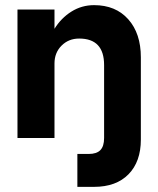

<svg xmlns="http://www.w3.org/2000/svg" viewBox="-20 -536 614 747"><path d="M385 -283Q385 -386 288 -386Q247 -386 219.5 -358.5Q192 -331 192 -289V1H48V-499H192V-424Q218 -466 258 -491Q298 -516 346 -516Q430 -516 479 -461Q528 -406 528 -313V7Q528 93 480 142Q432 191 346 191H281V63H325Q356 63 370.5 48Q385 33 385 1Z"/></svg>

Font: Overused Grotesk
Style: Bold
Weight: 700
Version: Version 0.003